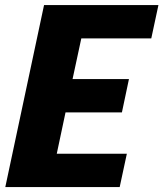

<svg xmlns="http://www.w3.org/2000/svg" viewBox="-20 -758 662 778"><path d="M494 -135 465 0H1.5L158.5 -737.5H622L593 -602.5H309.5L274 -437.5H502.5L474 -302.5H245.5L210 -135Z"/></svg>

Font: Epilogue ExtraBold
Style: Italic
Weight: 800
Italic angle: -12°
Designer: Tyler Finck
Foundry: Etcetera Type Co
Version: Version 2.111; ttfautohint (v1.8.3)